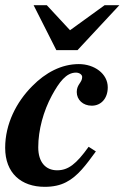

<svg xmlns="http://www.w3.org/2000/svg" viewBox="-25 -710 489 743"><path d="M318 -142C270 -75 239 -51 196 -51C152 -51 123 -82 123 -140C123 -207 143 -280 176 -341C204 -392 231 -429 269 -429C281 -429 293 -422 293 -412C293 -390 272 -384 272 -354C272 -324 296 -301 330 -301C367 -301 392 -330 392 -372C392 -425 340 -462 280 -462C213 -462 151 -429 100 -377C38 -315 -5 -230 -5 -138C-5 -40 57 13 148 13C181 13 208 7 231 -5C276 -28 308 -72 346 -124ZM437 -690H380L246 -593L156 -690H105L193 -516H275Z"/></svg>

Font: STIXGeneral
Style: Bold Italic
Weight: 700
Italic angle: -16.33°
Designer: MicroPress Inc., with final additions and corrections provided by Coen Hoffman, Elsevier (retired)
Version: Version 1.1.0